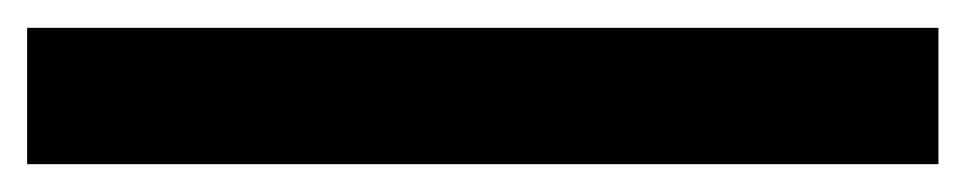

<svg xmlns="http://www.w3.org/2000/svg" viewBox="-22 30 695 138"><path d="M-2.5 148V50H652.5V148Z"/></svg>

Font: Trispace Thin Medium
Style: Regular
Weight: 500
Version: Version 1.210